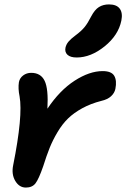

<svg xmlns="http://www.w3.org/2000/svg" viewBox="-20 -784 567 862"><path d="M324.2 -525.9Q296.4 -525.9 283.2 -537.8Q270 -549.8 273.9 -569.8Q277.3 -585 287.6 -597.2Q297.9 -609.4 318.8 -625Q345.2 -644.5 359.9 -662.6Q374.5 -680.7 389.2 -710Q405.3 -740.7 424.3 -752.4Q443.4 -764.2 469.2 -764.2Q503.4 -764.2 517.6 -745.1Q531.7 -726.1 524.9 -691.9Q511.7 -626 449.7 -575.9Q387.7 -525.9 324.2 -525.9ZM96.2 58.1Q66.4 58.1 48.6 28.3Q30.8 -1.5 39.1 -42Q83.5 -264.2 67.9 -351.1Q60.5 -387.2 64.9 -415Q68.4 -433.6 84 -445.3Q99.6 -457 120.1 -457Q163.1 -457 180.4 -421.1Q197.8 -385.3 192.9 -295.9Q248 -378.4 314.9 -421.6Q381.8 -464.8 440.9 -464.8Q480.5 -464.8 492.9 -443.6Q505.4 -422.4 498 -384.8Q494.1 -366.2 478.5 -351.8Q462.9 -337.4 435.1 -331.1Q387.2 -318.8 349.4 -298.1Q311.5 -277.3 285.6 -252.2Q259.8 -227.1 238.3 -190.9Q216.8 -154.8 202.9 -120.1Q189 -85.4 173.8 -37.1Q153.8 20.5 139.2 39.3Q124.5 58.1 96.2 58.1Z"/></svg>

Font: Shantell Sans Bouncy
Style: Italic
Weight: 600
Italic angle: -11.31°
Designer: Stephen Nixon, Anya Danilova, Shantell Martin
Foundry: Arrow Type
Version: Version 1.006;[9816181b4]